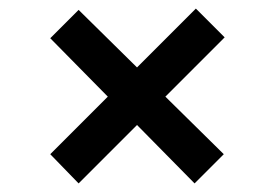

<svg xmlns="http://www.w3.org/2000/svg" viewBox="-20 -552 640 447"><path d="M163 -125 97 -193 231 -327 97 -463 163 -529 299 -395 436 -532 503 -465 365 -327 501 -193 433 -125 299 -261Z"/></svg>

Font: Pitagon Sans Mono SemiBold
Style: Regular
Weight: 600
Monospace: yes
Designer: Travis Tran
Foundry: Pitagon
Version: Version 1.001; ttfautohint (v1.8.4.7-5d5b);gftools[0.9.26]